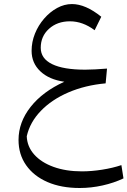

<svg xmlns="http://www.w3.org/2000/svg" viewBox="-20 -584 628 946"><path d="M296.9 -181.2Q221.7 -191.9 178.7 -232.7Q135.7 -273.4 135.7 -333.5Q135.7 -377.4 152.3 -418.5Q168.9 -459.5 197.5 -492.4Q226.1 -525.4 261.5 -544.7Q296.9 -564 334.5 -564Q401.4 -564 479 -501.5L446.3 -435.1Q387.7 -479 324.7 -479Q262.2 -479 221.4 -442.1Q180.7 -405.3 180.7 -348.6Q180.7 -295.4 236.6 -268.1Q292.5 -240.7 399.9 -240.7Q421.9 -240.7 449.2 -242.2Q476.6 -243.7 507.3 -246.1L500.5 -173.3Q399.4 -164.1 317.1 -128.7Q234.9 -93.3 181.2 -37.6Q127.4 18.1 111.8 87.4Q113.8 138.2 148.4 177.2Q183.1 216.3 243.9 238.3Q304.7 260.3 383.3 260.3Q431.2 260.3 483.6 252Q536.1 243.7 578.1 229.5L588.4 294.9Q541 317.4 485.1 329.8Q429.2 342.3 372.6 342.3Q281.7 342.3 214.1 313Q146.5 283.7 108.9 230.2Q71.3 176.8 71.3 105.5Q71.3 18.1 130.9 -57.4Q190.4 -132.8 296.9 -181.2Z"/></svg>

Font: Pinar DS1 Regular
Style: Regular
Weight: 400
Designer: Amin Abedi
Version: Version 3.000